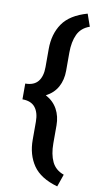

<svg xmlns="http://www.w3.org/2000/svg" viewBox="-104 -825 541 1047"><g transform="rotate(10 167.0 -301.5)"><path d="M293 176.8Q197.8 149.9 157.5 91.3Q117.2 32.7 117.2 -50.8V-150.4Q117.2 -201.2 94.5 -229.5Q71.8 -257.8 23.9 -257.8V-345.2Q71.8 -345.2 94.5 -373.3Q117.2 -401.4 117.2 -453.1V-552.7Q117.2 -636.2 157.5 -694.6Q197.8 -752.9 293 -779.8L316.9 -711.4Q270 -695.3 250.7 -654.3Q231.4 -613.3 231.4 -552.7V-453.1Q231.4 -401.9 210 -362.8Q188.5 -323.7 145.5 -301.8Q188.5 -278.8 210 -239.5Q231.4 -200.2 231.4 -150.4V-50.8Q231.4 9.8 250.7 50.5Q270 91.3 316.9 107.9Z"/></g></svg>

Font: Roboto Slab LO Medium
Style: Regular
Weight: 500
Designer: Google
Version: Version 2.000